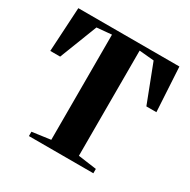

<svg xmlns="http://www.w3.org/2000/svg" viewBox="-166 -898 1041 1053"><g transform="rotate(30 355.0 -371.5)"><path d="M267.5 -43.5V-709.5L174 -701L81.5 -463H19L35 -743H675L691 -463H627.5L536 -701L442.5 -709.5V-43.5L559 -27.5V0H151V-27.5Z"/></g></svg>

Font: Merriweather 120pt ExtraBold
Style: Regular
Weight: 800
Version: Version 2.100